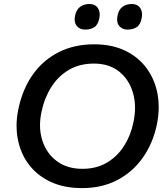

<svg xmlns="http://www.w3.org/2000/svg" viewBox="-20 -954 856 986"><path d="M402 12Q307.5 12 238.2 -21Q169 -54 126.8 -111Q84.5 -168 71 -242Q65 -274 65 -307.5Q65 -351 75 -397Q96.5 -498 149.2 -572Q202 -646 281.8 -686.2Q361.5 -726.5 464 -726.5Q555.5 -726.5 623.8 -693.2Q692 -660 734 -602Q776 -544 789.5 -469.5Q795 -437.5 795 -404Q795 -359 785 -311.5Q764.5 -216 712.5 -143Q660.5 -70 581.8 -29Q503 12 402 12ZM403.5 -87Q475 -87 528.8 -118.8Q582.5 -150.5 617 -204.5Q651.5 -258.5 665 -325.5Q673.5 -364.5 673.5 -400.5Q673.5 -440.5 663 -477Q643 -545.5 591.8 -586.5Q540.5 -627.5 462.5 -627.5Q389 -627.5 334.2 -595.5Q279.5 -563.5 244 -507.8Q208.5 -452 193.5 -381.5Q185.5 -344.5 185.5 -310.5Q185.5 -269 197.5 -232.5Q219 -165.5 272.2 -126.2Q325.5 -87 403.5 -87ZM635 -802Q607.5 -802 592 -821Q581.5 -834 581.5 -854Q581.5 -863 583.5 -873.5Q590 -905.5 609.8 -919.5Q629.5 -933.5 657 -933.5Q686 -933.5 700 -913Q709.5 -898.5 709.5 -879.5Q709.5 -870.5 707.5 -860.5Q701 -826.5 681.5 -814.2Q662 -802 635 -802ZM417.5 -802Q389.5 -802 374 -821Q363.5 -834 363.5 -854Q363.5 -863 365.5 -873.5Q372.5 -905.5 392.2 -919.5Q412 -933.5 439.5 -933.5Q468.5 -933.5 482.5 -913Q492 -898.5 492 -879Q492 -870 490 -860.5Q483.5 -826.5 464 -814.2Q444.5 -802 417.5 -802Z"/></svg>

Font: Heraclito Medium
Style: Italic
Weight: 500
Italic angle: -12°
Designer: Kostas Bartsokas (font) & Cristiano Sobral (main changes)
Foundry: Kostas Bartsokas (font) & Cristiano Sobral (main changes)
Version: Version 1.00;July 8, 2020;FontCreator 13.0.0.2655 64-bit